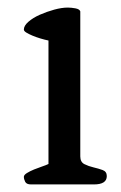

<svg xmlns="http://www.w3.org/2000/svg" viewBox="-20 -487 320 507"><path d="M43 -20Q43 -25 51 -30Q59 -35 70 -39.5Q81 -44 91.5 -47.5Q102 -51 108 -54V-380Q98 -382 86.5 -385.5Q75 -389 65.5 -393Q56 -397 49.5 -401Q43 -405 43 -409Q43 -419 55 -429.5Q67 -440 85 -448Q103 -456 123 -461.5Q143 -467 159 -467Q168 -467 179 -465Q190 -463 192 -457V-74Q192 -59 203 -53.5Q214 -48 227 -45Q240 -42 251 -38Q262 -34 262 -22Q262 0 228 0H62Q50 0 46.5 -7Q43 -14 43 -20Z"/></svg>

Font: Asar
Style: Regular
Weight: 400
Designer: Eben Sorkin
Foundry: Eben Sorkin, Pria Ravichandran
Version: Version 1.003; ttfautohint (v1.3) -l 8 -r 50 -G 0 -x 0 -H 45